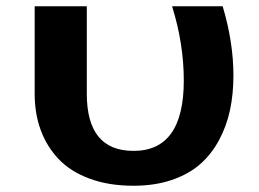

<svg xmlns="http://www.w3.org/2000/svg" viewBox="-20 -575 819 608"><path d="M402.8 -97.2Q562 -97.2 562 -319.8Q562 -436.5 524.9 -555.2H685.1Q719.2 -440.9 719.2 -335.9Q719.2 -277.8 708.5 -227.1Q697.8 -176.3 673.8 -131.6Q649.9 -86.9 613.8 -55.2Q577.6 -23.4 523.9 -5.1Q470.2 13.2 402.8 13.2Q324.2 13.2 263.7 -9.3Q203.1 -31.7 165.5 -71.5Q127.9 -111.3 108.9 -163.3Q89.8 -215.3 89.8 -277.8V-555.2H254.9V-277.8Q254.9 -97.2 402.8 -97.2Z"/></svg>

Font: Sporting Grotesque
Style: Bold
Weight: 700
Designer: Lucas LE BIHAN
Foundry: Lucas LE BIHAN
Version: Version 2.002;PS 2.2;hotconv 1.0.88;makeotf.lib2.5.647800